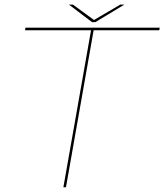

<svg xmlns="http://www.w3.org/2000/svg" viewBox="-20 -792 698 812"><path d="M248 0 365 -664H86L87.5 -675H655.5L653.5 -664H376L259 0ZM369 -698.5 271.5 -772.5H288.5L377.5 -707.5L488.5 -772.5H506L383.5 -698.5Z"/></svg>

Font: Anybody ExtraExpanded Thin
Style: Italic
Weight: 100
Width: 8
Italic angle: -10°
Designer: Tyler Finck
Foundry: Etcetera Type Company
Version: Version 1.010; ttfautohint (v1.8.3) -l 8 -r 50 -G 200 -x 14 